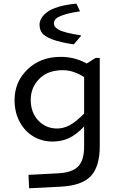

<svg xmlns="http://www.w3.org/2000/svg" viewBox="-20 -784 654 1043"><path d="M395 -764.2 414.1 -724.1V-722.2Q359.4 -714.4 326.7 -703.4Q293.9 -692.4 283.4 -681.6Q272.9 -670.9 272.9 -657.2Q272.9 -647 278.1 -639.4Q283.2 -631.8 297.9 -623.3Q312.5 -614.7 342.8 -606.9Q373 -599.1 419.9 -591.8V-588.9L380.9 -543Q306.6 -553.7 264.6 -569.8Q222.7 -585.9 208.7 -604.5Q194.8 -623 194.8 -649.9Q194.8 -667 204.1 -683.6Q213.4 -700.2 234.6 -717Q255.9 -733.9 297.1 -746.6Q338.4 -759.3 395 -764.2ZM59.1 -240.2Q59.1 -339.4 129.6 -407.2Q200.2 -475.1 310.1 -475.1Q386.2 -475.1 451.2 -439L499 -469.2H522V8.8Q522 121.1 473.4 172.6Q424.8 224.1 310.1 230L138.2 238.8L134.8 166L298.8 157.2Q374 152.8 405.5 119.1Q437 85.4 437 12.2V-97.2Q394.5 -52.2 354.5 -33.7Q314.5 -15.1 265.1 -15.1Q209 -15.1 162.4 -42.2Q115.7 -69.3 87.4 -121.3Q59.1 -173.3 59.1 -240.2ZM147 -242.2Q147 -171.9 188.5 -128.9Q230 -85.9 290 -85.9Q324.7 -85.9 358.2 -103.5Q391.6 -121.1 437 -167V-365.2Q378.4 -402.8 321.8 -402.8Q239.7 -402.8 193.4 -355.7Q147 -308.6 147 -242.2Z"/></svg>

Font: IntelOne Mono
Style: Regular
Weight: 400
Designer: Fred Shallcrass
Foundry: Frere-Jones Type LLC
Version: Version 1.200;hotconv 1.1.0;makeotfexe 2.6.0;FJTRelease1.2